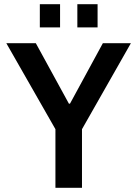

<svg xmlns="http://www.w3.org/2000/svg" viewBox="-20 -891 652 911"><path d="M169 -761V-871H265V-761ZM347 -761V-871H443V-761ZM243 0V-278L10 -686H150L307 -399H312L468 -686H601L369 -278V0Z"/></svg>

Font: Archivo SemiCondensed SemiBold
Style: Regular
Weight: 600
Width: 4
Designer: Hector Gatti
Foundry: Omnibus-Type
Version: Version 2.001; ttfautohint (v1.8.3)